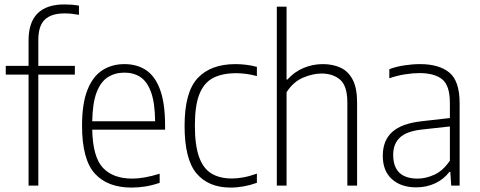

<svg xmlns="http://www.w3.org/2000/svg" viewBox="-20 -838 2166 867"><path d="M109 0V-501H6V-540.5H109V-655.5Q109 -818 271 -818Q285.5 -818 303 -816.8Q320.5 -815.5 336.5 -812.5V-771Q320 -774 304.2 -775.8Q288.5 -777.5 271 -777.5Q212.5 -777.5 182.8 -749.8Q153 -722 153 -656.5V-540.5H318V-501H153V0Z M574 9Q465.5 9 408 -54.5Q350.5 -118 350.5 -270.5Q350.5 -370.5 374.8 -431.8Q399 -493 442.2 -520.8Q485.5 -548.5 542 -548.5Q599 -548.5 640 -521Q681 -493.5 703.2 -432.2Q725.5 -371 725.5 -270V-252.5H396.5Q399 -129 444.8 -80.2Q490.5 -31.5 577.5 -31.5Q629.5 -31.5 701 -53.5V-12.5Q666 -0.5 635 4.2Q604 9 574 9ZM542 -510Q500 -510 467.8 -490Q435.5 -470 416.8 -422.2Q398 -374.5 396.5 -290.5H680.5Q679.5 -374 662 -422Q644.5 -470 614 -490Q583.5 -510 542 -510Z M1021 9Q921.5 9 867.5 -54.8Q813.5 -118.5 813.5 -270Q813.5 -422 872.5 -485.2Q931.5 -548.5 1043.5 -548.5Q1066.5 -548.5 1091.5 -545.5Q1116.5 -542.5 1140 -536V-494.5Q1114.5 -501.5 1090.5 -504.5Q1066.5 -507.5 1047 -507.5Q984 -507.5 942.5 -486Q901 -464.5 880.5 -413Q860 -361.5 860 -272Q860 -181.5 879 -129Q898 -76.5 935.2 -54.2Q972.5 -32 1027 -32Q1051 -32 1078.8 -37Q1106.5 -42 1140 -54V-12.5Q1080.5 9 1021 9Z M1230 0V-808H1274V-478.5H1277.5Q1309.5 -514 1351 -531.2Q1392.5 -548.5 1438 -548.5Q1482.5 -548.5 1517.5 -532.5Q1552.5 -516.5 1572.5 -478.5Q1592.5 -440.5 1592.5 -375V0H1548.5V-375Q1548.5 -449.5 1516.2 -477.8Q1484 -506 1431 -506Q1393.5 -506 1349 -487.5Q1304.5 -469 1274 -421.5V0Z M1859.5 8Q1791 8 1749.8 -29Q1708.5 -66 1708.5 -134.5Q1708.5 -203.5 1751 -242Q1793.5 -280.5 1884 -290.5L2011.5 -305V-372.5Q2011.5 -453 1976 -480.5Q1940.5 -508 1874 -508Q1845 -508 1809.5 -502.5Q1774 -497 1738 -484.5V-525.5Q1767.5 -537 1805.5 -542.8Q1843.5 -548.5 1876.5 -548.5Q1963 -548.5 2009.2 -510.2Q2055.5 -472 2055.5 -371.5V0H2017.5L2013.5 -62H2009.5Q1983.5 -28 1944.5 -10Q1905.5 8 1859.5 8ZM1755.5 -139Q1755.5 -31.5 1866 -31.5Q1903.5 -31.5 1942.2 -49.5Q1981 -67.5 2011.5 -112.5V-267L1884.5 -253Q1817 -245.5 1786.2 -217.2Q1755.5 -189 1755.5 -139Z"/></svg>

Font: Encode Sans SmCnd XLt
Style: Regular
Weight: 200
Width: 4
Designer: Multiple Designers
Foundry: Impallari Type
Version: Version 3.002; ttfautohint (v1.8.3) -l 8 -r 50 -G 200 -x 14 